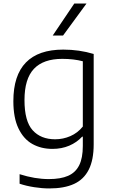

<svg xmlns="http://www.w3.org/2000/svg" viewBox="-20 -828 632 1078"><path d="M90 203.5V150Q176 177.5 254 177.5Q320.5 177.5 362.2 159.2Q404 141 424.5 100.2Q445 59.5 445 -9V-60.5H441Q411.5 -28.5 369 -10.2Q326.5 8 274.5 8Q211 8 161.8 -19.5Q112.5 -47 83.8 -106.8Q55 -166.5 55 -260Q55 -405 125.5 -477.2Q196 -549.5 335 -549.5Q425 -549.5 506 -525V-17.5Q506 70 478.2 124.8Q450.5 179.5 395.5 204.8Q340.5 230 256.5 230Q217 230 172 223Q127 216 90 203.5ZM445 -117.5V-484Q394.5 -497.5 329.5 -497.5Q223.5 -497.5 170.5 -441.5Q117.5 -385.5 117.5 -266Q117.5 -147.5 163.2 -96.8Q209 -46 289.5 -46Q334.5 -46 375.2 -63.8Q416 -81.5 445 -117.5ZM276 -628.5 397 -808H465.5L334 -628.5Z"/></svg>

Font: Encode Sans Semi Expanded Light
Style: Regular
Weight: 300
Width: 6
Designer: Multiple Designers
Foundry: Impallari Type
Version: Version 2.000